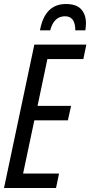

<svg xmlns="http://www.w3.org/2000/svg" viewBox="-20 -936 450 956"><path d="M0 0 151 -714H410L395 -642H216L167 -409H334L318 -337H151L95 -72H274L259 0ZM179 -785H230Q248 -855 304 -855Q355 -855 355 -785H405Q406 -793 407 -802Q408 -811 408 -821Q408 -863 384.5 -889.5Q361 -916 308 -916Q203 -916 179 -785Z"/></svg>

Font: Noto Sans UI Condensed
Style: Italic
Weight: 400
Width: 3
Italic angle: -12°
Designer: Monotype Design Team
Foundry: Monotype Imaging Inc.
Version: Version 1.901